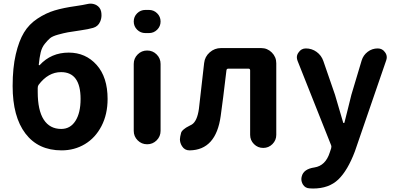

<svg xmlns="http://www.w3.org/2000/svg" viewBox="-20 -829 2220 1076"><path d="M196.3 -353.5Q191.4 -346.7 191.4 -335.9V-313.5Q191.4 -210.9 225.1 -158.7Q258.8 -106.4 323.2 -106.4Q374 -106.4 402.8 -151.4Q431.6 -196.3 431.6 -274.4Q431.6 -424.8 322.3 -424.8Q250 -424.8 196.3 -353.5ZM470.7 -806.6Q479.5 -808.6 487.3 -808.6Q503.9 -808.6 519.5 -800.8Q542 -788.1 546.9 -763.7Q548.8 -753.9 548.8 -743.2Q548.8 -724.6 541 -707Q529.3 -680.7 502 -672.9Q474.6 -665 433.6 -659.2Q383.8 -652.3 360.4 -647.9Q336.9 -643.6 305.2 -634.8Q273.4 -626 260.3 -614.7Q247.1 -603.5 231 -583.5Q214.8 -563.5 208 -535.2Q201.2 -506.8 197.3 -466.8Q196.3 -464.8 198.7 -463.9Q201.2 -462.9 202.1 -463.9Q266.6 -534.2 365.2 -534.2Q460 -534.2 521.5 -465.3Q583 -396.5 583 -274.4Q583 -188.5 548.8 -122.6Q514.6 -56.6 456.1 -21.5Q397.5 13.7 325.2 13.7Q194.3 13.7 122.6 -80.6Q50.8 -174.8 50.8 -346.7Q50.8 -449.2 68.4 -524.4Q85.9 -599.6 114.3 -646.5Q142.6 -693.4 189.9 -724.6Q237.3 -755.9 286.1 -770.5Q335 -785.2 404.3 -794.9Q445.3 -800.8 470.7 -806.6Z M794.9 -643.6Q767.6 -643.6 748.5 -662.6Q729.5 -681.6 729.5 -708.5Q729.5 -735.4 748.5 -754.4Q767.6 -773.4 794.9 -773.4H814.5Q841.8 -773.4 860.8 -754.4Q879.9 -735.4 879.9 -708.5Q879.9 -681.6 860.8 -662.6Q841.8 -643.6 814.5 -643.6ZM729.5 -95.7V-470.7Q729.5 -502 751.5 -523.9Q773.4 -545.9 804.7 -545.9Q835.9 -545.9 857.9 -523.9Q879.9 -502 879.9 -470.7V-95.7Q879.9 -64.5 857.9 -42.5Q835.9 -20.5 804.7 -20.5Q773.4 -20.5 751.5 -42.5Q729.5 -64.5 729.5 -95.7Z M1043 13.7Q1043 13.7 1042 13.7Q1014.6 13.7 1000 -9.8Q988.3 -28.3 988.3 -48.8Q988.3 -55.7 990.2 -64.5L993.2 -77.1Q994.1 -85.9 998.5 -92.3Q1002.9 -98.6 1010.3 -104.5Q1017.6 -110.4 1022.9 -113.8Q1028.3 -117.2 1039.6 -123Q1050.8 -128.9 1054.7 -130.9Q1085 -149.4 1094.7 -218.8Q1103.5 -293.9 1124 -475.6Q1127.9 -511.7 1155.3 -535.6Q1182.6 -559.6 1218.8 -559.6H1443.4Q1478.5 -559.6 1503.4 -534.7Q1528.3 -509.8 1528.3 -474.6V-73.2Q1528.3 -43 1506.8 -21.5Q1485.4 0 1455.1 0Q1424.8 0 1403.3 -21.5Q1381.8 -43 1381.8 -73.2V-434.6Q1381.8 -444.3 1372.1 -444.3H1259.8Q1250 -444.3 1249 -434.6Q1228.5 -260.7 1216.8 -178.7Q1190.4 11.7 1043 13.7Z M1734.4 227.5Q1723.6 227.5 1714.8 226.6Q1690.4 225.6 1677.7 205.1Q1668.9 190.4 1668.9 174.8Q1668.9 168 1670.9 160.2Q1680.7 118.2 1742.2 109.4Q1804.7 99.6 1828.1 25.4L1835.9 2Q1838.9 -7.8 1835 -16.6L1647.5 -488.3Q1643.6 -499 1643.6 -507.8Q1643.6 -522.5 1653.3 -535.2Q1668 -557.6 1694.3 -557.6Q1727.5 -557.6 1754.4 -538.1Q1781.2 -518.6 1792 -487.3L1857.4 -297.9Q1860.4 -290 1903.3 -141.6Q1904.3 -139.6 1906.7 -139.6Q1909.2 -139.6 1910.2 -141.6Q1916 -167 1929.7 -219.2Q1943.4 -271.5 1949.2 -297.9L2006.8 -490.2Q2015.6 -519.5 2040.5 -538.6Q2065.4 -557.6 2096.7 -557.6Q2123 -557.6 2137.7 -536.1Q2147.5 -523.4 2147.5 -507.8Q2147.5 -500 2144.5 -491.2L1968.8 19.5Q1928.7 126 1876 176.8Q1823.2 227.5 1734.4 227.5Z"/></svg>

Font: Gen Jyuu GothicX Bold
Style: Bold
Weight: 700
Designer: Ryoko NISHIZUKA (kana &amp; ideographs); Paul D. Hunt (Latin, Greek &amp; Cyrillic); Wenlong ZHANG (bopomofo); Sandoll C
Version: Version 1.058.20140828